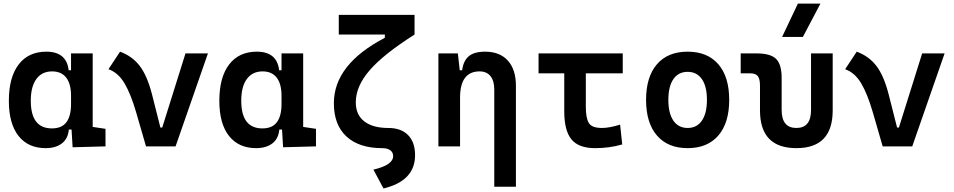

<svg xmlns="http://www.w3.org/2000/svg" viewBox="-20 -815 5313 1069"><path d="M234.4 9.8Q136.7 9.8 83 -58.3Q29.3 -126.5 29.3 -253.9Q29.3 -384.3 83.7 -455.8Q138.2 -527.3 237.8 -527.3Q350.6 -527.3 362.3 -423.8H375.5V-517.6H496.1V-108.4L567.4 -97.7V0L384.3 4.9L378.4 -93.8H363.3Q358.4 -42 324 -16.1Q289.6 9.8 234.4 9.8ZM375.5 -235.4V-282.2Q375.5 -348.1 348.6 -382.8Q321.8 -417.5 270 -417.5Q213.4 -417.5 182.4 -375Q151.4 -332.5 151.4 -253.9Q151.4 -100.1 269 -100.1Q324.2 -100.1 349.9 -134.8Q375.5 -169.4 375.5 -235.4Z M793 0 737.8 -190.4Q708 -292.5 673.1 -351.3Q638.2 -410.2 584 -429.7L648.4 -527.3Q716.8 -502 758.3 -447.5Q799.8 -393.1 826.7 -288.1L873 -105H883.3L1012.7 -517.6H1137.7L957.5 0Z M1406.2 9.8Q1308.6 9.8 1254.9 -58.3Q1201.2 -126.5 1201.2 -253.9Q1201.2 -384.3 1255.6 -455.8Q1310.1 -527.3 1409.7 -527.3Q1522.5 -527.3 1534.2 -423.8H1547.4V-517.6H1668V-108.4L1739.3 -97.7V0L1556.2 4.9L1550.3 -93.8H1535.2Q1530.3 -42 1495.8 -16.1Q1461.4 9.8 1406.2 9.8ZM1547.4 -235.4V-282.2Q1547.4 -348.1 1520.5 -382.8Q1493.7 -417.5 1441.9 -417.5Q1385.3 -417.5 1354.2 -375Q1323.2 -332.5 1323.2 -253.9Q1323.2 -100.1 1440.9 -100.1Q1496.1 -100.1 1521.7 -134.8Q1547.4 -169.4 1547.4 -235.4Z M2115.2 234.4 2059.1 129.4Q2168.9 104 2168.9 54.2Q2168.9 33.2 2152.8 21.5Q2136.7 9.8 2107.9 9.8Q1979.5 9.8 1909.2 -54.9Q1838.9 -119.6 1838.9 -240.2Q1838.9 -456.5 2122.6 -604.5V-622.6H1866.2V-732.4H2288.1V-622.6Q2116.2 -513.7 2038.6 -424.3Q1960.9 -335 1960.9 -245.1Q1960.9 -175.8 2008.3 -139.2Q2055.7 -102.5 2141.6 -102.5Q2212.9 -102.5 2252 -63Q2291 -23.4 2291 49.3Q2291 191.9 2115.2 234.4Z M2731.9 224.6V-317.4Q2731.9 -365.2 2710.7 -391.4Q2689.5 -417.5 2650.4 -417.5Q2541.5 -417.5 2541.5 -271.5V0H2420.9V-517.6H2529.3L2539.6 -423.8H2553.2Q2559.6 -476.1 2589.8 -501.7Q2620.1 -527.3 2680.7 -527.3Q2762.7 -527.3 2807.6 -477.5Q2852.5 -427.7 2852.5 -336.9V224.6Z M3293 9.8Q3201.7 9.8 3161.6 -39.1Q3121.6 -87.9 3121.6 -195.3V-406.7H2978.5V-517.6H3447.3V-406.7H3241.7V-219.7Q3241.7 -158.2 3258.3 -130.4Q3274.9 -102.5 3332 -102.5Q3352.1 -102.5 3377.4 -107.2Q3402.8 -111.8 3432.6 -121.1L3444.3 -10.7Q3406.7 0 3369.6 4.9Q3332.5 9.8 3293 9.8Z M3808.6 9.8Q3698.2 9.8 3637.7 -60.5Q3577.1 -130.9 3577.1 -258.8Q3577.1 -387.2 3637.7 -457.3Q3698.2 -527.3 3808.6 -527.3Q3918.9 -527.3 3979.5 -457.3Q4040 -387.2 4040 -258.8Q4040 -130.9 3979.5 -60.5Q3918.9 9.8 3808.6 9.8ZM3808.6 -102.5Q3859.9 -102.5 3887.9 -143.3Q3916 -184.1 3916 -258.8Q3916 -334 3887.9 -374.5Q3859.9 -415 3808.6 -415Q3757.3 -415 3729.2 -374.5Q3701.2 -334 3701.2 -258.8Q3701.2 -184.1 3729.2 -143.3Q3757.3 -102.5 3808.6 -102.5Z M4414.1 9.8Q4211.4 9.8 4211.4 -200.2V-338.4Q4211.4 -376 4199.2 -391.4Q4187 -406.7 4156.7 -406.7H4104V-517.6H4193.4Q4270 -517.6 4301 -487.1Q4332 -456.5 4332 -380.9V-202.6Q4332 -102.5 4414.1 -102.5Q4495.6 -102.5 4495.6 -202.6V-517.6H4616.2V-200.2Q4616.2 9.8 4414.1 9.8ZM4334.5 -609.4 4422.4 -794.9H4547.9L4450.2 -609.4Z M4894.5 0 4839.4 -190.4Q4809.6 -292.5 4774.7 -351.3Q4739.7 -410.2 4685.5 -429.7L4750 -527.3Q4818.4 -502 4859.9 -447.5Q4901.4 -393.1 4928.2 -288.1L4974.6 -105H4984.9L5114.3 -517.6H5239.3L5059.1 0Z"/></svg>

Font: Cascadia Code SemiBold
Style: Regular
Weight: 600
Monospace: yes
Designer: Aaron Bell
Foundry: Saja Typeworks
Version: Version 2404.023; ttfautohint (v1.8.4)